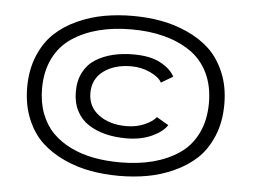

<svg xmlns="http://www.w3.org/2000/svg" viewBox="-46 -700 941 702"><g transform="rotate(5 425.0 -348.5)"><path d="M414.5 -55Q360 -55 310.5 -63.8Q261 -72.5 213 -94.2Q165 -116 130 -148.5Q95 -181 73.5 -232.5Q52 -284 52 -349Q52 -413.5 73.5 -464.8Q95 -516 130 -548.8Q165 -581.5 213 -603Q261 -624.5 310.8 -633.2Q360.5 -642 414.5 -642Q468.5 -642 517.8 -633.2Q567 -624.5 615 -603Q663 -581.5 697.8 -548.8Q732.5 -516 754 -464.8Q775.5 -413.5 775.5 -349Q775.5 -284 754 -232.5Q732.5 -181 697.8 -148.5Q663 -116 615 -94.2Q567 -72.5 517.8 -63.8Q468.5 -55 414.5 -55ZM414.5 -104.5Q479.5 -104.5 533.5 -118.5Q587.5 -132.5 629.8 -161Q672 -189.5 695.5 -237.5Q719 -285.5 719 -349Q719 -412 695.5 -459.8Q672 -507.5 629.8 -536Q587.5 -564.5 533.5 -578.5Q479.5 -592.5 414.5 -592.5Q348.5 -592.5 294 -578.5Q239.5 -564.5 196.8 -536Q154 -507.5 130.2 -459.8Q106.5 -412 106.5 -349Q106.5 -298 122.2 -256.8Q138 -215.5 165.8 -187.5Q193.5 -159.5 232.5 -140.5Q271.5 -121.5 316.8 -113Q362 -104.5 414.5 -104.5ZM578 -255.5Q562 -230.5 522 -212.2Q482 -194 429 -194Q388 -194 353.2 -202.5Q318.5 -211 290.5 -228.8Q262.5 -246.5 246.5 -277Q230.5 -307.5 230.5 -348Q230.5 -389 246.5 -419.5Q262.5 -450 290.5 -467.5Q318.5 -485 353.2 -493.5Q388 -502 429 -502Q492 -502 529.5 -481.2Q567 -460.5 580.5 -433.5L537.5 -408Q527 -428 494.2 -443Q461.5 -458 425.5 -458Q363 -458 323.5 -428.8Q284 -399.5 284 -348Q284 -297.5 323.8 -268Q363.5 -238.5 425.5 -238.5Q461 -238.5 490.8 -251.2Q520.5 -264 534 -281Z"/></g></svg>

Font: League Mono Wide Light
Style: Regular
Weight: 300
Width: 8
Designer: Tyler Finck
Foundry: The League of Moveable Type / Tyler Finck
Version: Version 2.210